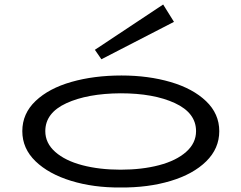

<svg xmlns="http://www.w3.org/2000/svg" viewBox="-20 -819 1071 852"><path d="M79 -237Q79 -315 138 -371Q197 -427 297 -455.5Q397 -484 519 -484Q638 -484 737 -455Q836 -426 894.5 -370Q953 -314 953 -237Q953 -160 895 -103Q837 -46 737 -16Q637 14 515 13Q395 14 295.5 -16.5Q196 -47 137.5 -103.5Q79 -160 79 -237ZM850 -237Q850 -318 756 -361.5Q662 -405 515 -405Q368 -404 274.5 -361Q181 -318 181 -237Q181 -184 225 -145Q269 -106 345 -86Q421 -66 515 -66Q610 -66 686 -86Q762 -106 806 -145Q850 -184 850 -237ZM430 -556 752 -722 704 -799 401 -598Z"/></svg>

Font: BioRhyme Expanded
Style: Regular
Weight: 400
Width: 7
Designer: Aoife Mooney
Foundry: Aoife Mooney Type
Version: Version 1.001